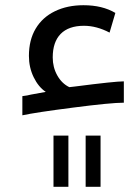

<svg xmlns="http://www.w3.org/2000/svg" viewBox="-20 -429 530 729"><path d="M64.9 -64Q85.4 -66.4 97.2 -69.8L153.8 -80.1Q126 -98.6 107.9 -135.7Q89.8 -172.9 89.8 -216.8Q89.8 -277.3 115.5 -320.3Q141.1 -363.3 188.2 -386.2Q235.4 -409.2 296.9 -409.2Q368.7 -409.2 418 -379.9L396 -305.2Q346.7 -331.1 298.8 -331.1Q240.7 -331.1 210.4 -300.3Q180.2 -269.5 180.2 -210.9Q180.2 -173.3 197.5 -142.6Q214.8 -111.8 243.2 -98.1L265.1 -100.6Q416.5 -120.1 450.2 -120.1V-39.1Q401.4 -39.1 257.8 -20.5Q114.3 -2 64.9 8.8ZM305.2 85.9H361.8V280.3H305.2ZM183.1 85.9H239.7V280.3H183.1Z"/></svg>

Font: Noto Kufi Arabic
Style: Regular
Weight: 400
Designer: Monotype Design team
Foundry: Monotype Imaging Inc.
Version: Version 1.02